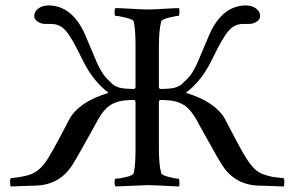

<svg xmlns="http://www.w3.org/2000/svg" viewBox="-20 -675 1071 698"><path d="M465.8 -351.6Q472.7 -351.6 472.7 -359.4V-510.7Q472.7 -570.3 465.8 -597.7Q462.9 -604.5 437.5 -610.8Q412.1 -617.2 400.4 -617.2Q396.5 -617.2 396.5 -630.9Q396.5 -643.6 400.4 -645.5Q419.9 -645.5 456.5 -643.1Q493.2 -640.6 516.6 -640.6Q541 -640.6 578.1 -643.1Q615.2 -645.5 630.9 -645.5Q632.8 -641.6 632.3 -629.4Q631.8 -617.2 628.9 -617.2Q619.1 -617.2 593.8 -610.8Q568.4 -604.5 566.4 -597.7Q557.6 -566.4 557.6 -506.8V-359.4Q557.6 -351.6 564.5 -351.6H571.3Q573.2 -351.6 579.1 -352.1Q585 -352.5 587.9 -352.5Q609.4 -353.5 622.1 -358.4Q634.8 -363.3 640.6 -368.7Q646.5 -374 662.1 -389.6Q672.9 -400.4 682.6 -417.5Q692.4 -434.6 698.7 -449.2Q705.1 -463.9 718.8 -496.6Q732.4 -529.3 742.2 -551.8Q788.1 -653.3 872.1 -655.3Q896.5 -655.3 911.1 -644Q925.8 -632.8 925.8 -616.2Q925.8 -604.5 913.1 -596.2Q900.4 -587.9 884.8 -587.9H863.3Q832 -587.9 810.1 -562Q788.1 -536.1 752 -460.9Q727.5 -411.1 701.2 -380.9Q674.8 -350.6 657.2 -339.8V-336.9Q760.7 -305.7 796.9 -244.1Q801.8 -235.4 829.1 -182.6Q856.4 -129.9 877.9 -95.7Q892.6 -73.2 907.2 -59.6Q921.9 -45.9 942.4 -39.6Q962.9 -33.2 972.2 -31.7Q981.4 -30.3 1009.8 -27.3Q1013.7 -27.3 1013.7 -14.6Q1013.7 -2 1011.7 2.9Q1005.9 2.9 975.1 1.5Q944.3 0 927.7 0Q834 0 786.1 -77.1Q776.4 -91.8 747.6 -143.6Q718.8 -195.3 705.1 -219.7Q679.7 -270.5 653.8 -289.6Q627.9 -308.6 587.9 -310.5Q582 -311.5 564.5 -311.5Q557.6 -311.5 557.6 -303.7V-135.7Q557.6 -74.2 566.4 -44.9Q568.4 -38.1 593.8 -31.7Q619.1 -25.4 628.9 -25.4Q631.8 -25.4 632.3 -13.7Q632.8 -2 630.9 2.9Q533.2 -2 516.6 -2Q512.7 -2 400.4 2.9Q396.5 -1 396.5 -11.7Q396.5 -25.4 400.4 -25.4Q413.1 -25.4 438 -31.2Q462.9 -37.1 465.8 -44.9Q472.7 -71.3 472.7 -131.8V-303.7Q472.7 -311.5 465.8 -311.5Q448.2 -311.5 442.4 -310.5Q402.3 -308.6 376.5 -289.6Q350.6 -270.5 325.2 -219.7Q311.5 -195.3 282.7 -143.6Q253.9 -91.8 244.1 -77.1Q196.3 0 102.5 0Q85.9 0 55.2 1.5Q24.4 2.9 18.6 2.9Q16.6 -2 16.6 -14.6Q16.6 -27.3 20.5 -27.3Q80.1 -33.2 103.5 -46.9Q130.9 -61.5 152.3 -95.7Q173.8 -129.9 201.2 -182.6Q228.5 -235.4 233.4 -244.1Q269.5 -305.7 373 -336.9V-339.8Q355.5 -350.6 329.1 -380.9Q302.7 -411.1 278.3 -460.9Q242.2 -536.1 220.2 -562Q198.2 -587.9 167 -587.9H145.5Q129.9 -587.9 117.2 -596.2Q104.5 -604.5 104.5 -616.2Q104.5 -632.8 119.1 -644Q133.8 -655.3 158.2 -655.3Q242.2 -653.3 288.1 -551.8Q297.9 -529.3 311.5 -496.6Q325.2 -463.9 331.5 -449.2Q337.9 -434.6 347.7 -417.5Q357.4 -400.4 368.2 -389.6Q383.8 -374 389.6 -368.7Q395.5 -363.3 408.2 -358.4Q420.9 -353.5 442.4 -352.5Q445.3 -352.5 451.2 -352.1Q457 -351.6 459 -351.6Z"/></svg>

Font: Crimson Text
Style: Regular
Weight: 400
Version: Version 0.13